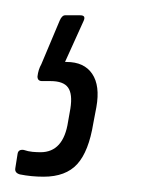

<svg xmlns="http://www.w3.org/2000/svg" viewBox="-48 -41 220 251"><path d="M9 190Q-7 190 -22 187Q-29 185 -28 179L-25 160Q-24 154 -17 155Q-11 157 -5.5 157.5Q0 158 5 158Q35 158 41 118L44 101Q47 82 41 73.5Q35 65 18 65H7Q1 65 1 59Q2 50 6 43L30 -14Q33 -21 37 -21H57Q65 -21 61 -13L37 40H39Q62 40 72.5 55.5Q83 71 78 99L74 120Q68 157 53 173.5Q38 190 9 190Z"/></svg>

Font: Sofia Sans Extra Condensed Light
Style: Italic
Weight: 300
Italic angle: -9°
Version: Version 4.100